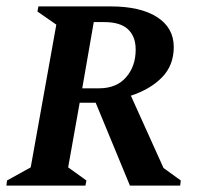

<svg xmlns="http://www.w3.org/2000/svg" viewBox="-27 -580 637 600"><path d="M-7 0 -5 -16 69 -57 149 -503 90 -544 93 -560H318Q412 -560 464 -526.5Q516 -493 516 -433Q516 -376 479.5 -338.5Q443 -301 382 -281L484 -55L538 -16L536 0H379L272 -259H222L186 -57L243 -16L240 0ZM298 -511H266L230 -304H282Q337 -304 367 -338.5Q397 -373 397 -425Q397 -466 373 -488.5Q349 -511 298 -511Z"/></svg>

Font: Spectral SC SemiBold
Style: Italic
Weight: 600
Italic angle: -10°
Designer: Jean-Baptiste Levee
Foundry: Production Type
Version: Version 2.001